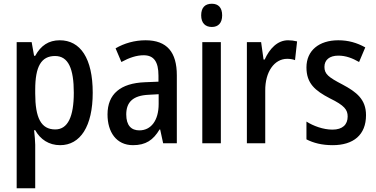

<svg xmlns="http://www.w3.org/2000/svg" viewBox="-20 -831 2008 1025"><path d="M299 -616C240 -616 198 -588 168 -533H162L149 -606H69V174H168V-58C168 -78 165 -106 162 -136H168C195 -87 241 -56 301 -56C409 -56 475 -157 475 -336C475 -520 409 -616 299 -616ZM274 -532C345 -532 374 -464 374 -336C374 -208 342 -140 275 -140C199 -140 168 -202 168 -332V-352C168 -476 200 -532 274 -532Z M757 -616C699 -616 643 -600 597 -573L628 -500C670 -523 709 -536 747 -536C801 -536 826 -502 826 -427V-395L754 -392C623 -387 554 -329 554 -220C554 -126 601 -56 690 -56C758 -56 798 -83 832 -140H835L851 -66H924V-429C924 -552 872 -616 757 -616ZM773 -325 827 -328V-276C827 -186 785 -135 724 -135C681 -135 654 -161 654 -220C654 -285 689 -321 773 -325Z M1111 -811C1075 -811 1054 -791 1054 -749C1054 -708 1076 -687 1111 -687C1145 -687 1166 -708 1166 -749C1166 -790 1146 -811 1111 -811ZM1159 -606H1060V-66H1159Z M1518 -616C1461 -616 1419 -571 1393 -513H1387L1374 -606H1298V-66H1396V-347C1395 -448 1445 -517 1513 -517C1526 -517 1543 -515 1555 -510L1566 -610C1550 -614 1533 -616 1518 -616Z M1934 -216C1934 -301 1883 -340 1808 -380C1733 -419 1712 -436 1712 -474C1712 -511 1739 -534 1786 -534C1827 -534 1862 -520 1897 -500L1930 -578C1885 -603 1839 -616 1786 -616C1683 -616 1616 -561 1616 -471C1616 -386 1662 -347 1741 -306C1819 -268 1836 -245 1836 -209C1836 -166 1809 -139 1755 -139C1705 -139 1652 -159 1616 -182V-87C1653 -68 1698 -56 1756 -56C1867 -56 1934 -111 1934 -216Z"/></svg>

Font: Noto Sans Malayalam UI Condensed Medium
Style: Regular
Weight: 500
Width: 3
Designer: Jelle Bosma - Monotype Design Team
Foundry: Monotype Imaging Inc.
Version: Version 2.104